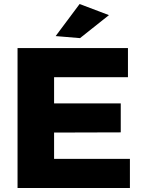

<svg xmlns="http://www.w3.org/2000/svg" viewBox="-20 -942 715 962"><path d="M378.9 -921.9 525.9 -866.2 380.9 -751 258.8 -761.2ZM67.9 -701.2H621.1V-555.2H251V-423.8H585V-278.8L251 -277.8V-146H630.9V0H67.9Z"/></svg>

Font: Montserrat-Arabic
Style: Bold
Weight: 700
Designer: Mohamed Gaber
Foundry: Kief Type Foundry
Version: Version 5.008;PS 005.008;hotconv 1.0.88;makeotf.lib2.5.64775